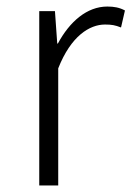

<svg xmlns="http://www.w3.org/2000/svg" viewBox="-20 -567 402 587"><path d="M100 0H158V-358C197 -457 254 -492 301 -492C322 -492 332 -490 350 -483L362 -535C345 -544 329 -547 308 -547C246 -547 193 -501 157 -434H155L148 -533H100Z"/></svg>

Font: Genne Gothic Light
Style: Regular
Weight: 300
Designer: Ryoko NISHIZUKA (kana & ideographs); Paul D. Hunt (Latin, Greek & Cyrillic); Wenlong ZHANG (bopomofo); Sandoll Communica
Foundry: Adobe Systems Incorporated
Version: Version 1.004;PS 1.004;hotconv 16.6.51;makeotf.lib2.5.65220